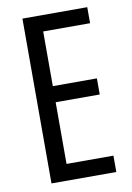

<svg xmlns="http://www.w3.org/2000/svg" viewBox="-82 -766 563 819"><g transform="rotate(-10 199.5 -357.0)"><path d="M354.5 0H73.7V-713.9H354.5V-644.5H151.4V-407.7H342.3V-337.9H151.4V-70.8H354.5Z"/></g></svg>

Font: Open Sans Condensed
Style: Regular
Weight: 400
Width: 3
Designer: Monotype Design Team
Foundry: Monotype Imaging Inc.
Version: Version 3.000